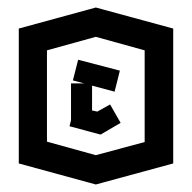

<svg xmlns="http://www.w3.org/2000/svg" viewBox="-20 -811 511 511"><path d="M235 -791 441 -735V-376L235 -320L30 -376V-735ZM235 -713 105 -677V-434L235 -398L365 -433V-677ZM247 -453 165 -475 169 -491V-589H204L174 -597L188 -652L299 -623L285 -567L225 -583V-517L239 -514L273 -533L301 -484L248 -453Z"/></svg>

Font: Blaka
Style: Regular
Weight: 400
Designer: Mohamed Gaber
Foundry: Kief Type Foundry
Version: Version 1.003; ttfautohint (v1.8.4.7-5d5b)